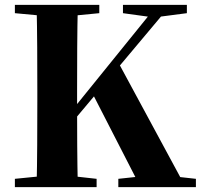

<svg xmlns="http://www.w3.org/2000/svg" viewBox="-20 -767 826 787"><path d="M130 0Q132 -86 132.5 -174Q133 -262 133 -351V-395Q133 -484 132.5 -571.5Q132 -659 130 -747H299Q297 -661 296.5 -572.5Q296 -484 296 -395V-330Q296 -255 296.5 -171.5Q297 -88 299 0ZM41 0V-34L202 -50H232L376 -34V0ZM41 -713V-747H387V-713L232 -698H202ZM465 0V-34L614 -50H639L783 -34V0ZM484 -713V-747H746V-713L631 -698L600 -697ZM210 -187 208 -257H230L256 -291L625 -747H680ZM556 0 359 -384 466 -509 741 0Z"/></svg>

Font: Noto Serif JP ExtraLight Black
Style: Regular
Weight: 900
Version: Version 2.003-H1;hotconv 1.1.1;makeotfexe 2.6.0